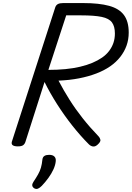

<svg xmlns="http://www.w3.org/2000/svg" viewBox="-20 -939 858 1250"><path d="M96 14Q74 14 63.5 7Q53 0 57 -16L340 -892Q345 -906 357 -912.5Q369 -919 391 -919H522Q625 -919 690.5 -901Q756 -883 787 -841Q818 -799 818 -727Q818 -682 804 -642.5Q790 -603 763 -568.5Q736 -534 697 -507Q658 -480 607 -460.5Q556 -441 494.5 -429Q433 -417 361 -414Q394 -351 432.5 -290Q471 -229 518 -169.5Q565 -110 622 -51Q630 -43 633.5 -29.5Q637 -16 614 4Q599 17 584.5 14.5Q570 12 558 0Q504 -54 451 -121Q398 -188 351.5 -261Q305 -334 270 -405L145 -14Q140 0 129.5 7Q119 14 96 14ZM295 -484Q354 -484 405.5 -489Q457 -494 501.5 -504.5Q546 -515 581.5 -530Q617 -545 644.5 -564Q672 -583 690.5 -607.5Q709 -632 718.5 -660Q728 -688 728 -721Q728 -767 709 -793Q690 -819 642 -829Q594 -839 508 -839H411ZM203 287Q191 279 190 268.5Q189 258 197 246Q215 219 227.5 197Q240 175 246.5 152.5Q253 130 256 100Q258 83 269.5 76Q281 69 300 69Q323 69 334 80Q345 91 343 110Q341 135 328 163.5Q315 192 295 219.5Q275 247 252 271Q239 284 227.5 289Q216 294 203 287Z"/></svg>

Font: Playwrite DE LA
Style: Regular
Weight: 400
Designer: Veronika Burian, José Scaglione
Foundry: TypeTogether
Version: Version 1.002